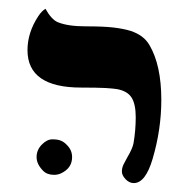

<svg xmlns="http://www.w3.org/2000/svg" viewBox="-20 -637 438 433"><path d="M163.1 -439.5Q42 -439.5 42 -523.9Q42 -563.5 66.4 -600.6Q74.2 -612.3 82.5 -617.2Q96.2 -592.8 110.4 -586.9Q133.3 -577.6 173.1 -577.6Q212.9 -577.6 235.6 -575Q258.3 -572.3 274.4 -567.4Q304.2 -557.6 316.9 -535.6Q343.8 -490.2 343.8 -411.6Q343.8 -345.2 324.2 -278.8Q308.1 -224.1 281.7 -224.1Q271.5 -224.1 263.2 -232.9Q254.9 -241.7 254.9 -250Q254.9 -258.3 258.5 -265.9Q262.2 -273.4 266.6 -281.2Q279.3 -302.7 281.2 -314.5Q286.1 -343.3 286.1 -372.6Q286.1 -401.9 276.9 -416.7Q267.6 -431.6 244.1 -436Q239.7 -436.5 233.6 -437.3Q227.5 -438 218.3 -438.5Q199.7 -439.5 163.1 -439.5ZM142.6 -282.7Q142.6 -257.8 117.7 -246.1Q110.4 -242.7 102.1 -242.7Q86.4 -242.7 77.6 -251.5Q62.5 -266.6 62.5 -282.7Q62.5 -298.8 74.2 -310.8Q85.9 -322.8 98.1 -322.8Q110.4 -322.8 117.7 -319.6Q125 -316.4 130.4 -310.5Q142.6 -298.8 142.6 -282.7Z"/></svg>

Font: Cardo-Italic
Style: Italic
Weight: 400
Italic angle: -12°
Designer: David J. Perry
Foundry: David J. Perry
Version: Version 0.991